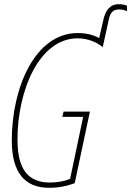

<svg xmlns="http://www.w3.org/2000/svg" viewBox="-20 -882 623 912"><path d="M213 10C263 10 300 1 335 -12L407 -352H282L276 -327H375L313 -32C284 -21 253 -15 217 -15C116 -15 63 -75 63 -218C63 -452 166 -700 349 -700C397 -700 439 -682 468 -658L496 -786C503 -820 515 -837 545 -837C561 -837 572 -834 583 -829V-855C573 -859 561 -862 544 -862C500 -862 481 -829 472 -792L451 -701C426 -715 393 -725 349 -725C147 -725 36 -466 36 -215C36 -63 97 10 213 10Z"/></svg>

Font: Noto Sans ExtraCondensed Thin
Style: Italic
Weight: 100
Width: 2
Italic angle: -12°
Designer: Monotype Design Team
Foundry: Monotype Imaging Inc.
Version: Version 2.013